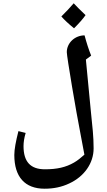

<svg xmlns="http://www.w3.org/2000/svg" viewBox="-20 -1030 652 1167"><path d="M430 -858C460 -888 484 -915 500 -938C466 -970 443 -994 428 -1010C408 -986 383 -960 353 -930C371 -909 397 -885 430 -858ZM251 117C305 117 355 107 401 85C492 43 549 -38 549 -128C549 -201 542 -258 532 -356L502 -668L534 -692C519 -729 506 -770 494 -815C435 -815 386 -769 386 -713C386 -686 442 -354 471 -207L493 -90C472 -71 451 -54 430 -42C380 -13 326 -1 253 -1C165 -1 123 -47 123 -142C123 -165 127 -192 136 -222L92 -233C76 -170 67 -122 67 -88C67 45 131 117 251 117Z"/></svg>

Font: Noto Naskh Arabic UI
Style: Bold
Weight: 700
Designer: Monotype Design Team, David Williams, Mohamad Dakak and Nizar Qandah
Foundry: Monotype Imaging Inc.
Version: Version 2.016